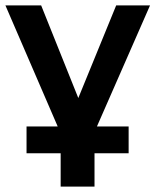

<svg xmlns="http://www.w3.org/2000/svg" viewBox="-23 -509 574 709"><path d="M201 180V57H75V-42H203V-12L-3 -489H129L281 -110H251L406 -489H531L324 -17V-42H452V57H326V180Z"/></svg>

Font: Nunito Sans 12pt ExtraLight
Style: Regular
Weight: 200
Designer: Vernon Adams
Foundry: Vernon Adams
Version: Version 3.101;gftools[0.9.27]